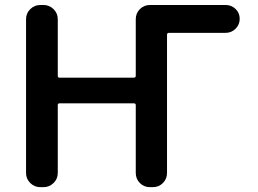

<svg xmlns="http://www.w3.org/2000/svg" viewBox="-20 -775 1040 774"><path d="M585 -20.5Q560.5 -20.5 543.9 -37.1Q527.3 -53.7 527.3 -78.1V-351.6Q527.3 -358.4 519.5 -358.4H219.7Q212.9 -358.4 212.9 -351.6V-78.1Q212.9 -53.7 195.8 -37.1Q178.7 -20.5 155.3 -20.5H142.6Q119.1 -20.5 102.1 -37.1Q85 -53.7 85 -78.1V-697.3Q85 -721.7 102.1 -738.3Q119.1 -754.9 142.6 -754.9H155.3Q178.7 -754.9 195.8 -738.3Q212.9 -721.7 212.9 -697.3V-469.7Q212.9 -461.9 219.7 -461.9H519.5Q527.3 -461.9 527.3 -469.7V-697.3Q527.3 -721.7 543.9 -738.3Q560.5 -754.9 585 -754.9H889.6Q913.1 -754.9 929.7 -738.8Q946.3 -722.7 946.3 -699.2Q946.3 -675.8 929.7 -659.2Q913.1 -642.6 889.6 -642.6H661.1Q653.3 -642.6 653.3 -634.8V-78.1Q653.3 -53.7 636.7 -37.1Q620.1 -20.5 595.7 -20.5Z"/></svg>

Font: Rounded Mgen+ 2m medium
Style: Regular
Weight: 500
Designer: [Source Han Sans]
Ryoko NISHIZUKA  (kana & ideographs); Paul D. Hunt (Latin, Greek & Cyrillic); Wenlong ZHANG  (bopomofo
Version: Version 1.059.20150602